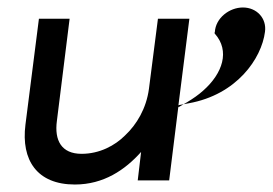

<svg xmlns="http://www.w3.org/2000/svg" viewBox="-20 -482 729 513"><path d="M48 -149C36 -54 79 11 180 11C257 11 314 -28 357 -76L348 0H432L457 -201L484 -206C613 -229 679 -326 688 -397C693 -433 666 -462 629 -462C593 -462 556 -434 554 -396L553 -394L554 -392C595 -346 575 -286 523 -240C511 -229 495 -218 480 -209L456 -195L486 -432H402L378 -245C371 -192 345 -149 314 -120C287 -93 246 -71 198 -71C144 -71 125 -107 132 -159L166 -432H84Z"/></svg>

Font: Charger
Style: BdIt
Weight: 400
Designer: Jasper
Foundry: Cannot Into Space Fonts
Version: Version 0.98